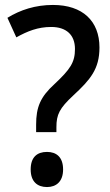

<svg xmlns="http://www.w3.org/2000/svg" viewBox="-20 -744 445 776"><path d="M126 -210H208V-230C208 -281 220 -306 277 -359C345 -422 382 -465 382 -552C382 -659 314 -724 194 -724C123 -724 62 -704 10 -672L46 -593C91 -618 133 -635 187 -635C248 -635 283 -603 283 -546C283 -492 264 -464 200 -404C143 -352 126 -311 126 -240ZM104 -59C104 -10 131 12 170 12C207 12 235 -10 235 -59C235 -110 207 -130 170 -130C130 -130 104 -109 104 -59Z"/></svg>

Font: Noto Sans Khmer SemiCondensed Medium
Style: Regular
Weight: 500
Width: 4
Designer: Danh Hong and the Monotype Design Team
Foundry: Monotype Imaging Inc.
Version: Version 2.004